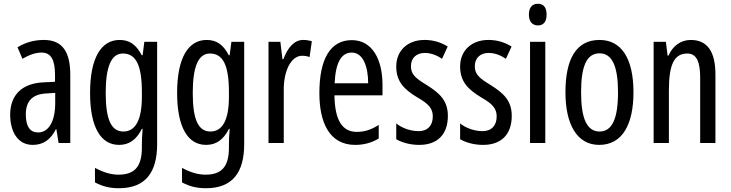

<svg xmlns="http://www.w3.org/2000/svg" viewBox="-20 -759 3880 1019"><path d="M213 -547C162 -547 115 -534 73 -508L99 -447C137 -469 170 -480 200 -480C251 -480 272 -442 272 -360V-325L211 -322C98 -317 34 -256 34 -150C34 -65 71 10 154 10C210 10 249 -18 277 -74H279L291 0H353V-362C353 -480 314 -547 213 -547ZM225 -263 273 -266V-212C273 -114 238 -56 182 -56C141 -56 117 -86 117 -152C117 -222 152 -259 225 -263Z M615 -547C517 -547 458 -452 458 -266C458 -85 514 10 612 10C666 10 704 -18 733 -75H737C734 -43 733 -13 733 9V25C733 129 691 168 609 168C569 168 529 156 484 132V209C523 230 562 240 611 240C753 240 814 155 814 6V-537H746L737 -466H732C703 -523 666 -547 615 -547ZM632 -475C702 -475 733 -412 733 -270V-245C733 -123 699 -61 635 -61C571 -61 541 -123 541 -265C541 -402 569 -475 632 -475Z M1077 -547C979 -547 920 -452 920 -266C920 -85 976 10 1074 10C1128 10 1166 -18 1195 -75H1199C1196 -43 1195 -13 1195 9V25C1195 129 1153 168 1071 168C1031 168 991 156 946 132V209C985 230 1024 240 1073 240C1215 240 1276 155 1276 6V-537H1208L1199 -466H1194C1165 -523 1128 -547 1077 -547ZM1094 -475C1164 -475 1195 -412 1195 -270V-245C1195 -123 1161 -61 1097 -61C1033 -61 1003 -123 1003 -265C1003 -402 1031 -475 1094 -475Z M1589 -547C1542 -547 1507 -507 1484 -445H1479L1468 -537H1405V0H1486V-280C1485 -385 1526 -463 1583 -463C1598 -463 1611 -461 1623 -456L1635 -540C1619 -545 1604 -547 1589 -547Z M1847 -546C1734 -546 1675 -447 1675 -265C1675 -109 1728 10 1865 10C1911 10 1952 -1 1990 -24V-96C1950 -70 1913 -59 1874 -59C1795 -59 1757 -123 1755 -253H2010V-309C2010 -442 1957 -546 1847 -546ZM1847 -480C1907 -480 1934 -405 1934 -317H1756C1761 -428 1792 -480 1847 -480Z M2357 -144C2357 -226 2312 -265 2246 -307C2183 -345 2161 -365 2161 -408C2161 -450 2189 -478 2234 -478C2267 -478 2298 -466 2326 -447L2356 -512C2319 -535 2279 -547 2233 -547C2144 -547 2083 -491 2083 -406C2083 -323 2128 -283 2195 -242C2255 -208 2277 -183 2277 -141C2277 -92 2249 -63 2202 -63C2158 -63 2112 -80 2083 -104V-20C2113 -3 2155 10 2205 10C2301 10 2357 -45 2357 -144Z M2696 -144C2696 -226 2651 -265 2585 -307C2522 -345 2500 -365 2500 -408C2500 -450 2528 -478 2573 -478C2606 -478 2637 -466 2665 -447L2695 -512C2658 -535 2618 -547 2572 -547C2483 -547 2422 -491 2422 -406C2422 -323 2467 -283 2534 -242C2594 -208 2616 -183 2616 -141C2616 -92 2588 -63 2541 -63C2497 -63 2451 -80 2422 -104V-20C2452 -3 2494 10 2544 10C2640 10 2696 -45 2696 -144Z M2835 -739C2804 -739 2787 -719 2787 -681C2787 -645 2805 -624 2835 -624C2865 -624 2881 -645 2881 -681C2881 -718 2866 -739 2835 -739ZM2874 -537H2793V0H2874Z M3342 -269C3342 -452 3276 -547 3162 -547C3038 -547 2981 -446 2981 -269C2981 -101 3041 10 3160 10C3285 10 3342 -102 3342 -269ZM3064 -269C3064 -407 3093 -476 3162 -476C3229 -476 3260 -407 3260 -269C3260 -130 3229 -61 3162 -61C3094 -61 3064 -132 3064 -269Z M3646 -547C3595 -547 3551 -517 3528 -464H3523L3514 -537H3449V0H3530V-279C3530 -417 3558 -475 3628 -475C3676 -475 3696 -432 3696 -348V0H3777V-364C3777 -488 3732 -547 3646 -547Z"/></svg>

Font: Noto Sans Sinhala UI ExtraCondensed
Style: Regular
Weight: 400
Width: 2
Designer: Jelle Bosma - Monotype Design Team
Foundry: Monotype Imaging Inc.
Version: Version 2.006